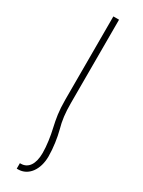

<svg xmlns="http://www.w3.org/2000/svg" viewBox="-194 -506 565 761"><g transform="rotate(30 88.5 -125.0)"><path d="M75 -101C75 -48 81 -17 89 19C97 53 103 94 103 127C103 178 83 207 49 207H45V232H51C98 232 130 188 130 127C130 88 123 43 115 13C105 -23 101 -54 101 -101V-482H75Z"/></g></svg>

Font: Noto Sans Armenian Condensed Thin
Style: Regular
Weight: 100
Width: 3
Designer: Monotype Design Team
Foundry: Monotype Imaging Inc.
Version: Version 2.008